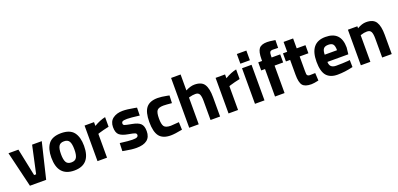

<svg xmlns="http://www.w3.org/2000/svg" viewBox="10 -1618 5258 2536"><g transform="rotate(-20 2638.5 -350.0)"><path d="M15.1 -500H154.8L234.9 -113.8H263.2L347.2 -500H482.9L362.8 0H134.8Z M756.8 -102.1Q810.1 -102.1 830.6 -138.2Q851.1 -173.8 850.6 -251Q850.6 -328.1 830.1 -363.3Q809.1 -398.4 756.3 -397.9Q703.6 -397.9 683.1 -362.8Q662.6 -328.1 662.6 -251Q662.6 -173.8 683.1 -137.7Q703.6 -101.6 756.8 -102.1ZM756.8 -512.2Q881.3 -511.7 934.1 -443.4Q986.8 -375 986.8 -251Q986.8 12.2 756.8 12.2Q526.9 12.2 526.9 -251Q526.9 -375 579.6 -443.4Q632.3 -511.7 756.8 -512.2Z M1084.5 0V-500H1217.3V-446.8Q1301.3 -496.6 1377.4 -512.2V-377Q1296.4 -359.9 1238.3 -341.8L1218.3 -335V0Z M1641.6 -391.1Q1592.3 -390.6 1577.6 -381.8Q1563 -373 1563 -353.5Q1563 -334 1582.5 -326.7Q1602.1 -319.3 1682.6 -304.7Q1763.2 -290 1797.4 -256.8Q1831.5 -223.6 1831.1 -149.9Q1831.1 12.2 1629.9 12.2Q1564 12.2 1470.2 -5.9L1438 -12.2L1441.9 -124Q1565.9 -107.9 1614.7 -107.9Q1663.6 -107.4 1680.7 -117.2Q1698.2 -127 1698.2 -146Q1698.2 -165 1679.7 -173.8Q1661.1 -182.6 1583.5 -195.8Q1506.3 -209 1468.3 -240.2Q1430.2 -271.5 1430.2 -350.6Q1430.2 -430.2 1483.9 -470.7Q1538.1 -511.2 1623 -511.2Q1682.1 -511.2 1784.2 -492.2L1816.9 -485.8L1814.9 -375Q1690.9 -391.1 1641.6 -391.1Z M2114.7 -512.2Q2166.5 -512.2 2247.6 -496.1L2274.9 -490.2L2270.5 -383.8Q2191.4 -391.6 2153.8 -392.1Q2084.5 -391.6 2062 -362.3Q2039.6 -333 2039.6 -251Q2039.6 -168.9 2062 -138.7Q2084.5 -108.4 2154.8 -107.9L2270.5 -116.2L2274.9 -8.8Q2168 12.2 2111.8 12.2Q2001 12.2 1952.1 -50.3Q1903.8 -112.8 1903.8 -251Q1903.8 -389.2 1953.6 -450.7Q2003.9 -512.2 2114.7 -512.2Z M2507.3 0H2373.5V-700.2H2507.3V-476.1Q2576.2 -512.2 2631.3 -512.2Q2731.4 -512.2 2769.5 -453.1Q2807.6 -394 2807.6 -271V0H2673.3V-268.1Q2673.3 -331.1 2658.7 -361.3Q2643.6 -391.6 2601.6 -391.6Q2559.6 -391.6 2520.5 -379.9L2507.3 -376Z M2926.3 0V-500H3059.1V-446.8Q3143.1 -496.6 3219.2 -512.2V-377Q3138.2 -359.9 3080.1 -341.8L3060.1 -335V0Z M3297.9 -564V-700.2H3431.6V-564ZM3297.9 0V-500H3431.6V0Z M3713.9 -386.2V0H3579.6V-386.2H3525.9V-500H3579.6V-522Q3579.6 -629.9 3611.8 -670.9Q3644 -711.9 3725.6 -711.9Q3761.7 -711.9 3818.8 -702.1L3839.8 -699.2L3837.9 -589.8Q3794.4 -591.8 3764.2 -591.8Q3733.9 -591.8 3723.6 -576.2Q3713.9 -560.1 3713.9 -521V-500H3834.5V-386.2Z M4189.5 -386.2H4066.4V-181.2Q4066.4 -151.4 4067.9 -138.7Q4071.3 -108.9 4108.4 -107.9L4184.6 -109.9L4190.4 -2.9Q4123.5 12.2 4088.4 12.2Q3999 12.2 3965.8 -28.3Q3932.6 -68.8 3932.6 -178.2V-386.2H3873.5V-500H3932.6V-639.2H4066.4V-500H4189.5Z M4558.6 -294.9Q4558.6 -355 4539.6 -378.4Q4521 -401.9 4473.1 -401.9Q4425.3 -401.9 4405.8 -377.4Q4386.2 -353 4385.3 -294.9ZM4478.5 -106Q4571.3 -106 4644.5 -111.8L4672.4 -115.2L4674.3 -16.1Q4559.1 11.7 4456.5 11.7Q4354 11.7 4302.2 -47.9Q4251.5 -107.9 4251.5 -243.2Q4251.5 -512.2 4472.2 -512.2Q4689.9 -512.2 4690.4 -286.1L4680.2 -192.9H4386.2Q4387.2 -147 4410.6 -126.5Q4434.1 -106 4478.5 -106Z M4919.9 0H4786.1V-500H4918.9V-472.2Q4986.8 -512.2 5043.9 -512.2Q5144 -512.2 5182.1 -453.1Q5220.2 -394 5220.2 -271V0H5085.9V-267.1Q5085.9 -331.1 5071.3 -361.3Q5056.2 -391.6 5013.2 -391.6Q4970.2 -391.6 4932.1 -377.9L4919.9 -374Z"/></g></svg>

Font: TitilliumWeb-Bold
Style: Bold
Weight: 700
Version: Version 1.001;PS 57.000;hotconv 1.0.70;makeotf.lib2.5.55311